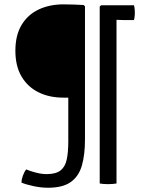

<svg xmlns="http://www.w3.org/2000/svg" viewBox="-20 -707 667 880"><path d="M293 -58.5Q293 -10 286 23.5Q279 57 257.8 74Q236.5 91 193.5 91Q171 91 144.8 84.2Q118.5 77.5 100 69.5Q91.5 80 85 97.8Q78.5 115.5 78.5 130Q98.5 138.5 133.2 146Q168 153.5 200 153.5Q268 153.5 304.8 127Q341.5 100.5 355.5 51Q369.5 1.5 369.5 -67.5V-678L363.5 -684Q336.5 -685.5 317.5 -686.2Q298.5 -687 271 -687Q207 -687 157.2 -663.5Q107.5 -640 79 -592.8Q50.5 -545.5 50.5 -474.5Q50.5 -404 78.8 -356.2Q107 -308.5 156.5 -284Q206 -259.5 270.5 -259.5H293ZM437 -677 443.5 -683H514V134Q505.5 135.5 495.5 136.2Q485.5 137 474.5 137Q464.5 137 454.5 136.2Q444.5 135.5 437 134ZM476.5 -683H594Q596.5 -675 597.5 -662Q598.5 -649 597.5 -636Q596.5 -623 594 -615H547Q535.5 -615 523.8 -615.8Q512 -616.5 504 -616.5H476.5Z"/></svg>

Font: Signika SC
Style: Regular
Weight: 300
Designer: Anna Giedryś
Foundry: Anna Giedryś
Version: Version 2.000